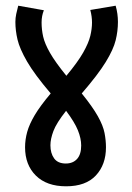

<svg xmlns="http://www.w3.org/2000/svg" viewBox="-20 -652 465 674"><path d="M352 -135Q352 -74 316.5 -36Q281 2 212 2Q144 2 106 -35.5Q68 -73 68 -135Q68 -162 75.5 -189Q83 -216 102 -248Q121 -280 158 -324Q101 -391 75 -436Q49 -481 41.5 -513Q34 -545 34 -575Q34 -589 37 -603Q40 -617 44 -632L134 -616Q130 -606 128 -595.5Q126 -585 126 -573Q126 -548 131.5 -523.5Q137 -499 155.5 -466.5Q174 -434 213 -386Q253 -434 272 -467.5Q291 -501 297 -526Q303 -551 303 -573Q303 -594 297 -617L386 -632Q394 -604 394 -575Q394 -543 386 -510.5Q378 -478 351 -434Q324 -390 267 -324Q305 -277 323.5 -244Q342 -211 347 -185Q352 -159 352 -135ZM157 -142Q157 -114 170 -96Q183 -78 211 -78Q236 -78 250.5 -94Q265 -110 265 -141Q265 -166 253.5 -194.5Q242 -223 212 -263Q178 -220 167.5 -192Q157 -164 157 -142Z"/></svg>

Font: Noto Sans ExtraCondensed Medium
Style: Italic
Weight: 500
Width: 2
Italic angle: -12°
Designer: Monotype Design Team
Foundry: Monotype Imaging Inc.
Version: Version 2.013; ttfautohint (v1.8.4.7-5d5b)